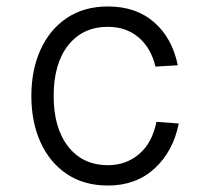

<svg xmlns="http://www.w3.org/2000/svg" viewBox="-20 -562 640 594"><path d="M314 12Q240 12 187 -23.5Q134 -59 105.5 -121.5Q77 -184 77 -265Q77 -346 105.5 -408.5Q134 -471 187 -506.5Q240 -542 314 -542Q401 -542 457 -493Q513 -444 530 -360L461 -356Q447 -414 408.5 -446.5Q370 -479 314 -479Q236 -479 191 -422Q146 -365 146 -265Q146 -166 191 -108.5Q236 -51 314 -51Q370 -51 410.5 -85.5Q451 -120 464 -185L533 -180Q516 -94 458.5 -41Q401 12 314 12Z"/></svg>

Font: Geist Mono Light
Style: Regular
Weight: 300
Monospace: yes
Designer: Basement.studio, Andrés Briganti, Mateo Zaragoza
Foundry: Basement.studio, Vercel, Andrés Briganti, Guido Ferreyra, Mateo Zaragoza
Version: Version 1.500; ttfautohint (v1.8.4.7-5d5b)